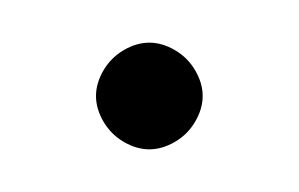

<svg xmlns="http://www.w3.org/2000/svg" viewBox="-20 -245 140 90"><path d="M25 -200Q25 -194 28.5 -188Q32 -182 38 -178.5Q44 -175 50 -175Q56 -175 62 -178.5Q68 -182 71.5 -188Q75 -194 75 -200Q75 -206 71.5 -212Q68 -218 62 -221.5Q56 -225 50 -225Q44 -225 38 -221.5Q32 -218 28.5 -212Q25 -206 25 -200Z"/></svg>

Font: Linefont ExtraLight
Style: Regular
Weight: 250
Monospace: yes
Version: Version 3.002;gftools[0.9.33]